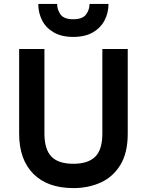

<svg xmlns="http://www.w3.org/2000/svg" viewBox="-20 -951 752 983"><path d="M356 12Q223.5 12 150.8 -61Q78 -134 78 -267V-700H207.5V-267Q207.5 -187 242.8 -149.8Q278 -112.5 356 -112.5Q430 -112.5 467 -148.2Q504 -184 504 -267V-700H634V-267Q634 -168 596.2 -106.5Q558.5 -45 495.5 -16.5Q432.5 12 356 12ZM355 -762Q295 -762 255 -785.2Q215 -808.5 195.5 -847Q176 -885.5 176 -931H272.5Q272.5 -901 290 -876.8Q307.5 -852.5 355 -852.5Q402.5 -852.5 420.5 -876.8Q438.5 -901 438.5 -931H535.5Q535.5 -885.5 515.5 -847Q495.5 -808.5 455.5 -785.2Q415.5 -762 355 -762Z"/></svg>

Font: Overpass
Style: Bold
Weight: 700
Designer: Delve Withrington, Dave Bailey, Thomas Jockin
Foundry: Delve Fonts LLC
Version: Version 4.000; ttfautohint (v1.8.3)